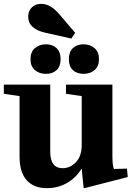

<svg xmlns="http://www.w3.org/2000/svg" viewBox="-28 -971 686 1001"><path d="M398 -470 316 -482V-530H558V-162Q558 -106 566 -90L634 -92L638 -48L412 10L408 8L398 -90H396Q369 -45 322 -17.5Q275 10 217 10Q148 10 111 -31.5Q74 -73 74 -155V-470L-8 -482V-530H234V-178Q234 -136 250.5 -115Q267 -94 298 -94Q338 -94 368 -125.5Q398 -157 398 -215ZM131 -662Q131 -700 154 -720Q177 -740 212 -740Q246 -740 267 -720Q288 -700 288 -662Q288 -625 267 -605.5Q246 -586 212 -586Q177 -586 154 -605.5Q131 -625 131 -662ZM407 -740Q442 -740 465 -720Q488 -700 488 -662Q488 -625 465 -605.5Q442 -586 407 -586Q373 -586 352 -605.5Q331 -625 331 -662Q331 -700 352 -720Q373 -740 407 -740ZM119 -884Q119 -914 138 -932.5Q157 -951 187 -951Q235 -951 281 -897L364 -800L344 -770L210 -800Q119 -820 119 -884Z"/></svg>

Font: Minipax
Style: Bold
Weight: 700
Designer: Raphaël Ronot, Igor Stepanchenko (Cyrillic)
Foundry: steppetype
Version: Version 1.002